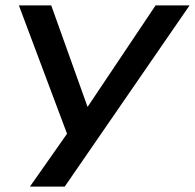

<svg xmlns="http://www.w3.org/2000/svg" viewBox="-20 -512 723 712"><path d="M91 180 237 -28 244 25 50 -492H170L311 -98H293L557 -492H683L220 180Z"/></svg>

Font: Nunito Sans 10pt Expanded SemiBold
Style: Italic
Weight: 600
Width: 7
Italic angle: -9°
Designer: Vernon Adams
Foundry: Vernon Adams
Version: Version 3.101;gftools[0.9.27]